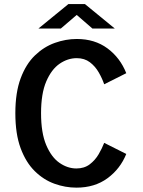

<svg xmlns="http://www.w3.org/2000/svg" viewBox="-20 -894 690 926"><path d="M348.5 11Q295 11 242.8 -7.8Q190.5 -26.5 147.8 -68.5Q105 -110.5 79.5 -179.2Q54 -248 54 -348Q54 -448 79.8 -516.8Q105.5 -585.5 148.8 -627Q192 -668.5 244.5 -687.2Q297 -706 350.5 -706Q437 -706 498.2 -660.8Q559.5 -615.5 589 -541L482.5 -487.5Q473 -515.5 456.2 -544.8Q439.5 -574 413.5 -593.8Q387.5 -613.5 350 -613.5Q307 -613.5 267.8 -586.8Q228.5 -560 203.2 -501.5Q178 -443 178 -348Q178 -253 203 -194.2Q228 -135.5 267 -108.5Q306 -81.5 348.5 -81.5Q386.5 -81.5 412.8 -101.5Q439 -121.5 455.8 -150.2Q472.5 -179 482.5 -205L589 -151.5Q560 -79.5 498.2 -34.2Q436.5 11 348.5 11ZM165.5 -756.5 310 -874.5H389.5L533.5 -756.5H425.5L350 -822L273.5 -756.5Z"/></svg>

Font: Trispace Medium
Style: Regular
Weight: 500
Designer: Tyler Finck
Foundry: Etcetera Type Company
Version: Version 1.210; ttfautohint (v1.8.3)